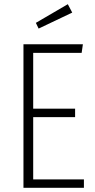

<svg xmlns="http://www.w3.org/2000/svg" viewBox="-20 -895 455 915"><path d="M303.2 -875 324.2 -835 164.1 -758.8 150.9 -786.1ZM375 -684.1 369.1 -643.1H138.2V-377H337.9V-336.9H138.2V-40H379.9V0H91.8V-684.1Z"/></svg>

Font: Fira Sans Compressed ExtraLight
Style: Regular
Weight: 250
Width: 1
Designer: Carrois Corporate & Edenspiekermann AG
Foundry: Carrois Corporate GbR & Edenspiekermann AG
Version: Version 4.203;PS 004.203;hotconv 1.0.88;makeotf.lib2.5.64775